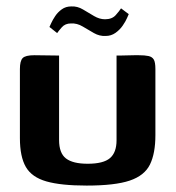

<svg xmlns="http://www.w3.org/2000/svg" viewBox="-20 -572 547 598"><path d="M164 -399V-136Q164 -95 185.5 -78.5Q207 -62 253 -62Q302 -62 322.5 -79.5Q343 -97 343 -135V-399Q344 -399 353.5 -399Q363 -399 375.5 -399.5Q388 -400 398.5 -400Q409 -400 412 -400Q431 -400 442.5 -397.5Q454 -395 459 -386.5Q464 -378 464 -357V-151Q464 -94 447 -59.5Q430 -25 384 -9.5Q338 6 250 6Q170 6 124.5 -7Q79 -20 60.5 -52Q42 -84 42 -142V-357Q42 -382 50.5 -391Q59 -400 87 -400Q106 -400 125 -399.5Q144 -399 164 -399ZM309 -460Q290 -459 272.5 -469Q255 -479 237.5 -489.5Q220 -500 201 -499Q183 -499 172.5 -487Q162 -475 158 -469L134 -488Q135 -490 139.5 -500Q144 -510 152 -522Q160 -534 172.5 -543Q185 -552 202 -552Q221 -553 238.5 -542.5Q256 -532 273 -522Q290 -512 307 -512Q329 -512 340.5 -525Q352 -538 357 -546L381 -528Q380 -526 375.5 -515.5Q371 -505 362 -492Q353 -479 339.5 -469.5Q326 -460 309 -460Z"/></svg>

Font: Genos SemiBold
Style: Regular
Weight: 600
Designer: Robert E. Leuschke
Foundry: Robert E. Leuschke
Version: Version 1.010